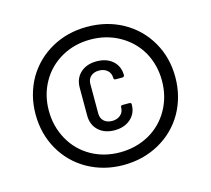

<svg xmlns="http://www.w3.org/2000/svg" viewBox="-103 -830 1055 961"><g transform="rotate(-15 425.0 -350.0)"><path d="M423.8 7.8Q322.8 7.8 238.8 -39.1Q156.2 -85.9 109.6 -168Q63 -250 63 -351.1Q63 -450.2 109.9 -534.2Q157.7 -615.7 240 -661.9Q322.3 -708 423.8 -708Q527.3 -708 609.9 -662.1Q693.4 -615.2 740.2 -533.4Q787.1 -451.7 787.1 -351.1Q787.1 -251 740.2 -167Q692.9 -85 609.6 -38.6Q526.4 7.8 423.8 7.8ZM423.8 -58.1Q506.3 -58.1 575.2 -96.2Q642.1 -134.3 679.9 -201.4Q717.8 -268.6 717.8 -351.1Q717.8 -432.1 680.2 -500Q641.6 -566.4 574.2 -604.2Q506.8 -642.1 423.8 -642.1Q341.3 -642.1 273.9 -604Q207 -565.9 169.4 -499.3Q131.8 -432.6 131.8 -351.1Q131.8 -270 169.9 -201.2Q207.5 -133.8 274.2 -95.9Q340.8 -58.1 423.8 -58.1ZM425.8 -171.9Q374 -171.9 342.5 -201.2Q311 -230.5 311 -278.8V-422.9Q311 -470.7 342.5 -499.8Q374 -528.8 425.8 -528.8Q477.5 -528.8 509.3 -500.7Q541 -472.7 541 -425.8Q541 -422.4 537.8 -419.7Q534.7 -417 530.8 -417H496.1Q485.8 -417 485.8 -426.8Q485.8 -451.2 469.2 -466.1Q452.6 -481 425.8 -481Q398.9 -481 383.1 -466.3Q367.2 -451.7 367.2 -426.8V-273.9Q367.2 -249.5 383.1 -234.9Q398.9 -220.2 425.8 -220.2Q452.1 -220.2 469 -235.1Q485.8 -250 485.8 -273.9Q485.8 -284.2 496.1 -284.2H530.8Q541 -284.2 541 -274.9Q541 -229 508.8 -200.4Q476.6 -171.9 425.8 -171.9Z"/></g></svg>

Font: Gruenseis Font Medium
Style: Regular
Weight: 500
Designer: Jeremy Tribby
Foundry: Tribby Type
Version: Version 1.408;Glyphs 3.1.2 (3151)